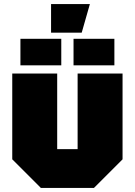

<svg xmlns="http://www.w3.org/2000/svg" viewBox="-20 -920 660 940"><path d="M580 -560V-140L440 0H180L40 -140V-560H260V-190H360V-560ZM80 -600V-730H280V-600ZM340 -600V-730H540V-600ZM230 -760V-900H420L380 -760Z"/></svg>

Font: Tektur Black
Style: Regular
Weight: 900
Designer: Adam Jagosz
Foundry: Adam Jagosz
Version: Version 1.005;gftools[0.9.30]